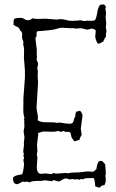

<svg xmlns="http://www.w3.org/2000/svg" viewBox="-20 -819 524 869"><path d="M85.9 -374 92.8 -467.8V-500Q92.8 -505.9 91.8 -513.7L88.9 -548.8Q87.9 -557.6 88.4 -567.4Q88.9 -577.1 88.9 -584V-595.7Q88.9 -599.6 87.9 -605.5L85 -618.2L85.9 -627.9Q85.9 -632.8 84 -635.7Q82 -638.7 80.6 -644.5Q79.1 -650.4 80.1 -658.2Q81.1 -666 79.6 -670.4Q78.1 -674.8 75.7 -676.8Q73.2 -678.7 71.3 -681.2Q69.3 -683.6 68.8 -686.5Q68.4 -689.5 64.9 -692.9Q61.5 -696.3 54.2 -699.2Q46.9 -702.1 41 -707Q42 -713.9 41.5 -720.2Q41 -726.6 44.9 -734.4Q56.6 -738.3 69.8 -738.3Q83 -738.3 90.3 -732.9Q97.7 -727.5 106.9 -727.5Q116.2 -727.5 127 -736.3Q135.7 -733.4 151.4 -733.4L187.5 -734.4L235.4 -730.5L252.9 -732.4Q266.6 -732.4 279.3 -728.5Q292 -724.6 305.7 -724.6L329.1 -725.6L342.8 -727.5L359.4 -723.6L377 -725.6L393.6 -724.6Q401.4 -724.6 410.2 -727.5Q418 -744.1 420.4 -763.7Q422.9 -783.2 432.6 -796.9Q442.4 -798.8 447.8 -798.8Q453.1 -798.8 456.1 -793.9Q459 -789.1 459 -786.1L457 -780.3L460 -758.8L458 -741.2L460.9 -712.9L459 -695.3L461.9 -679.7L459 -660.2L460 -653.3Q455.1 -649.4 452.6 -642.6Q450.2 -635.7 447.3 -630.9Q441.4 -627.9 435.1 -624.5Q428.7 -621.1 424.8 -621.1Q420.9 -621.1 416 -633.8Q411.1 -646.5 411.1 -654.3L413.1 -675.8V-681.6Q405.3 -689.5 393.6 -689.5L376 -684.6L346.7 -691.4L322.3 -689.5Q319.3 -689.5 317.4 -691.4H297.9L261.7 -693.4Q251 -693.4 244.1 -690.9Q237.3 -688.5 229.5 -686.5Q221.7 -684.6 210.4 -683.1Q199.2 -681.6 188 -680.7Q176.8 -679.7 165.5 -678.7Q154.3 -677.7 149.4 -677.7Q144.5 -672.9 145.5 -665.5Q146.5 -658.2 144.5 -653.8Q142.6 -649.4 141.6 -649.4Q140.6 -649.4 140.6 -642.6L146.5 -594.7V-569.3L147.5 -555.7Q145.5 -555.7 145.5 -551.3Q145.5 -546.9 152.3 -533.2Q151.4 -529.3 151.4 -522.5L148.4 -509.8L151.4 -498L150.4 -474.6L152.3 -445.3L145.5 -335Q145.5 -320.3 149.4 -304.7Q153.3 -289.1 150.4 -275.4Q160.2 -265.6 190.9 -265.6Q221.7 -265.6 228.5 -264.6L240.2 -262.7L250 -264.6L272.5 -260.7L295.9 -258.8Q308.6 -258.8 312.5 -269.5Q315.4 -285.2 320.3 -290Q320.3 -303.7 325.2 -313.5L339.8 -317.4Q344.7 -317.4 349.1 -309.1Q353.5 -300.8 353.5 -295.9L345.7 -236.3L349.6 -209Q342.8 -197.3 338.9 -185.5Q333 -184.6 327.1 -182.1Q321.3 -179.7 315.4 -179.7Q313.5 -181.6 312 -185.1Q310.5 -188.5 307.1 -191.9Q303.7 -195.3 302.2 -203.6Q300.8 -211.9 298.8 -218.8Q292 -223.6 283.2 -222.2Q274.4 -220.7 268.6 -226.6Q260.7 -222.7 255.4 -222.7Q250 -222.7 244.1 -226.6Q232.4 -222.7 218.8 -222.7L186.5 -223.6H177.7Q170.9 -223.6 164.6 -220.7Q158.2 -217.8 156.2 -218.3Q154.3 -218.8 152.3 -216.8L153.3 -212.9L147.5 -164.1L149.4 -135.7L146.5 -119.1L149.4 -107.4L146.5 -63.5Q146.5 -32.2 167 -32.2L185.5 -34.2L209 -31.2Q216.8 -31.2 221.7 -36.1Q228.5 -33.2 237.3 -33.2L273.4 -36.1H279.3Q283.2 -36.1 287.1 -34.2Q297.9 -38.1 314.5 -38.1Q331.1 -38.1 341.3 -39.1Q351.6 -40 360.8 -41.5Q370.1 -43 378.9 -43L395.5 -42Q406.2 -42 408.7 -46.4Q411.1 -50.8 416 -52.7Q417 -56.6 418 -63.5Q421.9 -90.8 435.5 -90.8Q444.3 -90.8 446.8 -85.9Q449.2 -81.1 456.1 -76.2Q459 -41 459 -28.3Q457 -28.3 457 -26.4L459 -3.9Q459 6.8 454.1 14.6Q455.1 19.5 449.2 19.5Q443.4 19.5 439.9 22Q436.5 24.4 434.6 27.3Q432.6 30.3 427.7 30.3L411.1 24.4Q410.2 15.6 409.2 4.9Q408.2 -5.9 403.3 -13.7Q397.5 -12.7 391.6 -12.7H378.9Q359.4 -12.7 357.4 -6.8Q353.5 -8.8 349.1 -8.8Q344.7 -8.8 338.9 -4.9Q335.9 -7.8 331.1 -7.8L317.4 -6.8L306.6 -8.8L295.9 -6.8L279.3 -11.7Q269.5 -11.7 248 2.9L222.7 -3.9Q220.7 -3.9 219.2 -1.5Q217.8 1 213.9 1L183.6 -2.9L163.1 0H147.5Q122.1 0 113.3 6.8Q108.4 2.9 99.6 2.9L92.8 4.9L87.9 2.9Q80.1 2.9 70.8 8.8Q61.5 14.6 58.6 14.6Q39.1 14.6 39.1 -9.8V-14.6Q43 -22.5 60.5 -26.4Q78.1 -30.3 80.1 -30.3Q84 -38.1 85.4 -48.8Q86.9 -59.6 87.9 -66.4Q88.9 -73.2 88.9 -76.2L85.9 -93.8L88.9 -105.5L85.9 -113.3L87.9 -123L85 -131.8L87.9 -157.2Q88.9 -161.1 88.4 -164.6Q87.9 -168 87.9 -172.9L90.8 -198.2L86.9 -222.7Q86.9 -227.5 87.9 -231.4Q88.9 -235.4 89.8 -240.7Q90.8 -246.1 90.3 -252.4Q89.8 -258.8 89.8 -264.6V-275.4Q87.9 -275.4 87.9 -277.3L90.8 -284.2L87.9 -295.9Q85 -306.6 85.4 -323.7Q85.9 -340.8 85.9 -352.5Z"/></svg>

Font: Mountains of Christmas
Style: Regular
Weight: 400
Designer: Crystal Kluge
Foundry: Font Diner, Inc DBA Tart Workshop
Version: Version 1.003